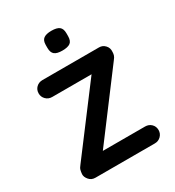

<svg xmlns="http://www.w3.org/2000/svg" viewBox="-171 -804 824 904"><g transform="rotate(-30 241.0 -351.5)"><path d="M404 -92Q424 -92 437.5 -79Q451 -66 451 -46Q451 -27 437.5 -13.5Q424 0 404 0H81Q60 0 47 -15.5Q34 -31 35 -46Q36 -58 38.5 -67.5Q41 -77 51 -89L318 -443V-431H95Q75 -431 61.5 -444.5Q48 -458 48 -477Q48 -497 61.5 -510Q75 -523 95 -523H403Q422 -523 435.5 -508.5Q449 -494 447 -473Q447 -464 444.5 -455.5Q442 -447 433 -436L170 -86L166 -92ZM246 -596Q217 -596 204 -606.5Q191 -617 191 -642V-658Q191 -683 205 -693Q219 -703 247 -703Q277 -703 290 -692.5Q303 -682 303 -658V-642Q303 -616 289.5 -606Q276 -596 246 -596Z"/></g></svg>

Font: Quicksand SemiBold
Style: Regular
Weight: 600
Designer: Andrew Paglinawan
Foundry: Andrew Paglinawan
Version: Version 3.004